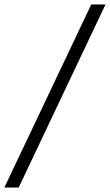

<svg xmlns="http://www.w3.org/2000/svg" viewBox="-41 -779 495 863"><path d="M43 64H-21.5L369.1 -758.8H433.1Z"/></svg>

Font: Kelvinch
Style: Bold Italic
Weight: 700
Italic angle: -10°
Designer: Paul James Miller
Foundry: High-Logic / Made with FontCreator
Version: Version 3.30 September 23, 2016